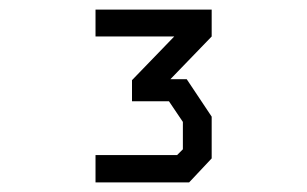

<svg xmlns="http://www.w3.org/2000/svg" viewBox="-20 -740 640 400"><path d="M179 -720V-664H343L255 -573V-529H332L361 -486V-429L349 -417H179V-360H374L421 -410V-497L369 -575H335L421 -664V-720Z"/></svg>

Font: Kode Mono Medium
Style: Regular
Weight: 500
Monospace: yes
Designer: Isa Ozler
Foundry: Kadena LLC
Version: Version 1.206;gftools[0.9.28]